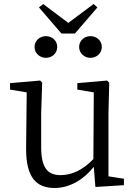

<svg xmlns="http://www.w3.org/2000/svg" viewBox="-20 -922 679 956"><path d="M374 -688C374 -657 400 -634 430 -634C461 -634 487 -657 487 -688C487 -720 461 -742 430 -742C400 -742 374 -720 374 -688ZM353 -755 465 -885 446 -902 320 -808 195 -902 174 -885 286 -755ZM209 -634C239 -634 265 -657 265 -688C265 -720 239 -742 209 -742C178 -742 152 -720 152 -688C152 -657 178 -634 209 -634ZM520 -44V-358L524 -510L513 -521L365 -508V-476L447 -462L445 -130C394 -77 339 -50 282 -50C217 -50 185 -86 185 -190V-358L190 -510L180 -521L30 -508V-476L113 -462L110 -184C109 -37 162 14 252 14C322 14 391 -22 447 -91L455 9L597 0V-32Z"/></svg>

Font: Noto Serif CJK JP
Style: Regular
Weight: 400
Designer: Ryoko NISHIZUKA 西塚涼子 (kana & ideographs); Frank Grießhammer (Latin, Greek & Cyrillic); Wenlong ZHANG 张文龙 (bopomofo); San
Foundry: Adobe Systems Incorporated
Version: Version 1.000;PS 1;hotconv 16.6.53;makeotf.lib2.5.65590